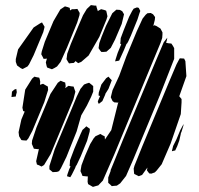

<svg xmlns="http://www.w3.org/2000/svg" viewBox="-20 -719 782 754"><path d="M398 -642 370 -574 328 -501 299 -476 287 -471 278 -478V-480L270 -472L259 -471L251 -470L246 -478L241 -487L242 -492L244 -508L258 -546L287 -615L306 -659L321 -684L337 -699L352 -697H358L359 -692L364 -676L363 -675L377 -683L389 -680L397 -677L399 -669L402 -655ZM283 -630 243 -532 218 -476 204 -458 194 -452 184 -447 170 -452 165 -454 163 -460 160 -474 164 -488V-489L157 -488H151L149 -493L142 -506L144 -517L156 -555L190 -636L217 -682L235 -694L246 -691L254 -688L255 -678L263 -683H273L284 -684L289 -675L293 -668L292 -659ZM520 -643 494 -579 484 -557 479 -548 477 -547 467 -523 448 -481 432 -478 434 -486 442 -511 456 -545 452 -548 453 -554 454 -569 466 -601 487 -653 499 -676 505 -685 518 -690 525 -688 531 -676 528 -668ZM458 -625 432 -564 415 -531 398 -516 386 -515H378L373 -521L367 -530L368 -536L370 -550L379 -575L396 -617L421 -667L437 -681L451 -680L460 -675L467 -663L465 -654ZM611 -552 545 -393 429 -113 384 -10 366 9 355 12 345 15 338 11 326 4 324 -5 325 -27 324 -26 313 -27 304 -28 300 -38 296 -47 300 -70 314 -107 334 -153 348 -176 355 -184 368 -190 374 -193 384 -187 391 -184 392 -173V-171L417 -208L443 -312L445 -317L443 -316L429 -317L422 -322L415 -337L417 -345L422 -365L448 -421L476 -497L517 -596L540 -646L552 -661L559 -667L572 -668L581 -663L589 -652L588 -641L582 -617L586 -620L594 -617L610 -607L618 -592V-584L617 -570ZM51 -525 112 -611 137 -627 145 -631 149 -624 155 -614 154 -609 150 -593 112 -502 94 -466 88 -458 69 -448 62 -451 47 -462 42 -476V-487ZM664 -488 606 -340 503 -92 475 -28 452 1 439 10 427 11 419 12 413 6 405 -1V-6V-22L415 -49L414 -50L417 -57L426 -79L462 -168L592 -480L623 -553L637 -571L635 -560L632 -550V-551L642 -549L653 -548L659 -539L664 -530ZM690 -271 650 -155 615 -74 595 -49 588 -42 574 -37 566 -38 557 -50 559 -61 538 -32 525 -27 515 -32 507 -36 506 -44 505 -57 508 -68 539 -145 645 -400 673 -466 682 -483 686 -490 703 -489 708 -479 712 -420 684 -341 693 -330V-317ZM382 -322 368 -311 364 -319 366 -326 373 -342 367 -344 368 -356 378 -387 397 -412 406 -418 413 -410 419 -404 416 -396 406 -370 394 -351 393 -347ZM154 -318 107 -205 91 -175 84 -167 70 -168 64 -169 61 -174 55 -184 53 -200 64 -250 77 -281 71 -283 68 -296 79 -367 106 -410 115 -418 123 -416 134 -414 136 -408 138 -398 137 -386 149 -390 161 -383 168 -379 169 -366ZM268 -328 179 -114 153 -71 143 -65 133 -70 125 -73 122 -86 133 -135 131 -133 113 -135 111 -140 105 -154 106 -167 123 -218 178 -350 207 -394 218 -402 230 -397 236 -395 238 -381 236 -373 249 -382 260 -380 269 -379 271 -373 276 -359 274 -351ZM338 -339 321 -304 299 -266 281 -203 241 -103 219 -58 212 -47 204 -44 187 -43 174 -54V-67L195 -133L260 -288L281 -339L296 -370L310 -387L320 -391L330 -394L339 -387L346 -381V-373V-359ZM46 -357 43 -346 42 -340 25 -338 26 -346 27 -359 36 -367 44 -370ZM676 -145 668 -128 662 -127 655 -125 656 -130 660 -146 673 -172 688 -208 701 -232 700 -225 693 -202 690 -195V-193L684 -167ZM275 -59 262 -33 256 -23 243 -27 245 -35 252 -55 257 -65 253 -69 254 -74 255 -90 272 -135 297 -194 304 -209 313 -217 319 -223 333 -213 332 -202 322 -166 297 -105 281 -71 278 -67Z"/></svg>

Font: Rubik Marker Hatch
Style: Regular
Weight: 400
Designer: Hubert and Fischer, NaN
Foundry: Hubert & Fischer, NaN
Version: Version 2.200